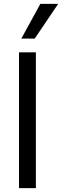

<svg xmlns="http://www.w3.org/2000/svg" viewBox="-20 -970 320 990"><path d="M78 -700H165V0H78ZM90 -771 188 -950H280L159 -771Z"/></svg>

Font: Lopes Sans
Style: Regular
Weight: 400
Designer: Gabriel Lam, Diego Maldonado
Foundry: TypeRant, Foresti Design
Version: Version 4.000